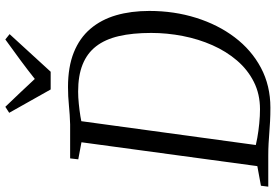

<svg xmlns="http://www.w3.org/2000/svg" viewBox="-183 -849 1034 720"><g transform="rotate(-90 334.0 -489.0)"><path d="M100 -743H227.5Q263 -744 298 -747.5Q333 -751 367.5 -751Q443.5 -751 497.5 -729.2Q551.5 -707.5 586 -667Q620.5 -626.5 636.8 -570.5Q653 -514.5 653 -446Q653 -353 627.2 -270.8Q601.5 -188.5 554 -125.8Q506.5 -63 439.8 -27.5Q373 8 290 8Q262.5 8 240 6.8Q217.5 5.5 197 4Q176.5 2.5 155.8 1.2Q135 0 109.5 0H-6L-2.5 -27.5L71 -41L160.5 -700.5L96.5 -712.5ZM146 -16 131 -52Q150.5 -46 176.8 -41.2Q203 -36.5 231 -33.8Q259 -31 284.5 -31Q341 -31 386.8 -54Q432.5 -77 467 -117.2Q501.5 -157.5 524.5 -209.5Q547.5 -261.5 559 -320.5Q570.5 -379.5 570.5 -439Q570.5 -509 558.5 -560.5Q546.5 -612 520.2 -645.8Q494 -679.5 452.2 -696.2Q410.5 -713 350.5 -713Q329.5 -713 304.8 -710.5Q280 -708 258.2 -704.5Q236.5 -701 223 -698L243.5 -730ZM358.5 -816 271 -971.5 293.5 -986Q319.5 -958.5 345.5 -931.5Q371.5 -904.5 398 -875.5Q432 -902.5 468.5 -929.5Q505 -956.5 546 -986L566 -970L425 -816Z"/></g></svg>

Font: Merriweather 72pt Light
Style: Italic
Weight: 300
Italic angle: -7.8°
Version: Version 2.101